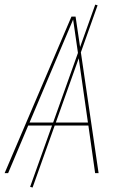

<svg xmlns="http://www.w3.org/2000/svg" viewBox="-26 -753 516 835"><path d="M387.7 0 358.4 -207H211.9L115.7 62.5L105 59.6L200.2 -207H96.7L9.3 0H-5.9L284.7 -680.7H302.7L322.3 -548.3L388.2 -732.9L398.4 -730L325.7 -525.4L402.8 0ZM102.5 -220.2H205.1L313 -522.9L292 -668ZM216.8 -220.2H356.4L316.4 -499.5Z"/></svg>

Font: Fira Sans Compressed Hair
Style: Italic
Weight: 100
Width: 3
Italic angle: -8°
Designer: Carrois Corporate & Edenspiekermann AG
Foundry: Carrois Corporate GbR & Edenspiekermann AG
Version: Version 4.203;PS 004.203;hotconv 1.0.88;makeotf.lib2.5.64775